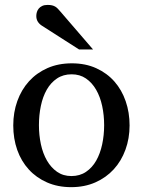

<svg xmlns="http://www.w3.org/2000/svg" viewBox="-20 -753 584 785"><path d="M405.8 -241.2Q405.8 -282.2 397.7 -319.8Q389.6 -357.4 373 -386.2Q356.4 -415 331.5 -432.1Q306.6 -449.2 272.9 -449.2Q238.3 -449.2 212.9 -432.1Q187.5 -415 171.1 -386.2Q154.8 -357.4 147 -319.8Q139.2 -282.2 139.2 -241.2Q139.2 -200.7 147.2 -163.1Q155.3 -125.5 171.9 -96.7Q188.5 -67.9 213.4 -50.5Q238.3 -33.2 272 -33.2Q306.2 -33.2 331.5 -50.3Q356.9 -67.4 373.3 -96.2Q389.6 -125 397.7 -162.6Q405.8 -200.2 405.8 -241.2ZM509.8 -240.2Q509.8 -187 492.9 -140.9Q476.1 -94.7 445.1 -60.8Q414.1 -26.9 369.9 -7.3Q325.7 12.2 271 12.2Q216.3 12.2 172.4 -7.1Q128.4 -26.4 97.7 -60.1Q66.9 -93.8 50.5 -139.9Q34.2 -186 34.2 -240.2Q34.2 -293.5 50.8 -339.8Q67.4 -386.2 98.6 -420.7Q129.9 -455.1 174.1 -474.6Q218.3 -494.1 273.9 -494.1Q329.6 -494.1 373.5 -474.1Q417.5 -454.1 447.8 -419.7Q478 -385.3 493.9 -339.1Q509.8 -293 509.8 -240.2ZM303.2 -550.8 151.4 -647.9Q140.6 -654.8 134.5 -664.6Q128.4 -674.3 128.4 -688Q128.4 -695.8 130.9 -703.9Q133.3 -711.9 138.7 -718.3Q144 -724.6 152.8 -728.8Q161.6 -732.9 174.3 -732.9Q185.1 -732.9 192.4 -731.2Q199.7 -729.5 205.6 -726.1Q211.4 -722.7 216.3 -717.5Q221.2 -712.4 226.6 -706.1L360.4 -550.8Z"/></svg>

Font: BabelStone Ogham Special
Style: Regular
Weight: 400
Designer: Andrew West
Foundry: BabelStone
Version: Version 1.02 March 14, 2022